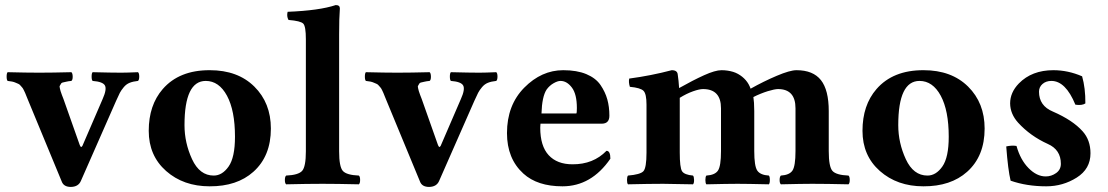

<svg xmlns="http://www.w3.org/2000/svg" viewBox="-20 -718 4330 750"><path d="M341.8 -401.9Q337.9 -405.8 337.9 -418.9Q337.9 -432.1 341.8 -436Q416 -434.1 453.1 -434.1Q475.1 -434.1 519 -436Q523.9 -432.1 523.9 -418.9Q523.9 -405.8 519 -401.9Q499.5 -399.9 486.3 -394.5Q473.1 -389.2 463.4 -377.4Q453.6 -365.7 448.2 -355.5Q442.9 -345.2 433.6 -324.2L295.9 -11.2Q286.1 11.7 256.8 12.2Q229 12.2 221.2 -8.8L90.3 -325.2Q88.4 -329.6 84 -340.6Q79.6 -351.6 78.4 -354.5Q77.1 -357.4 73.2 -365.5Q69.3 -373.5 67.1 -375.7Q64.9 -377.9 60.5 -383.3Q56.2 -388.7 51.8 -390.4Q47.4 -392.1 41 -395Q34.7 -397.9 27.1 -399.4Q19.5 -400.9 9.8 -401.9Q5.9 -405.8 5.9 -418.9Q5.9 -432.1 9.8 -436Q84 -434.1 132.8 -434.1Q184.6 -434.1 258.8 -436Q263.7 -432.1 263.9 -418.9Q264.2 -405.8 258.8 -401.9Q247.1 -400.9 239 -398.9Q231 -397 225.3 -395.8Q219.7 -394.5 217.5 -389.6Q215.3 -384.8 213.6 -382.8Q211.9 -380.9 213.9 -372.8Q215.8 -364.7 216.6 -362.1Q217.3 -359.4 221.7 -347.4Q226.1 -335.4 228 -331.1L291 -152.8Q293.5 -146 295.9 -144.3Q298.3 -142.6 301.8 -147.9L380.9 -331.1Q397.9 -369.1 389.9 -384Q381.8 -398.9 341.8 -401.9Z M783.7 -401.9Q700.7 -401.9 700.7 -229Q700.7 -160.2 730.2 -96.2Q759.8 -32.2 814.9 -32.2Q848.1 -32.2 873 -67.6Q897.9 -103 897.9 -184.1Q897.9 -286.1 866.7 -344Q835.4 -401.9 783.7 -401.9ZM561 -207Q561 -307.1 615.7 -370.1Q680.2 -444.3 799.8 -443.8Q908.7 -443.8 973.4 -379.9Q1038.1 -315.9 1038.1 -215.8Q1038.1 -107.9 969.7 -46.9Q905.8 10.3 798.8 9.8Q696.8 9.8 628.9 -50Q561 -109.9 561 -207Z M1174.8 -127V-564.9Q1174.8 -614.7 1164.8 -625.5Q1154.8 -636.2 1106.9 -640.1Q1099.1 -654.3 1103.5 -671.9Q1227.5 -676.8 1291.5 -698.2Q1307.6 -698.2 1307.6 -685.1Q1304.7 -647.9 1304.7 -583V-127Q1304.7 -66.9 1319.1 -50.5Q1333.5 -34.2 1381.8 -32.2Q1386.7 -28.3 1386.7 -15.1Q1386.7 -2 1381.8 2Q1295.9 0 1239.7 0Q1181.6 0 1097.7 2Q1092.8 -2 1092.8 -14.9Q1092.8 -27.8 1097.7 -32.2Q1145.5 -34.2 1160.2 -50.5Q1174.8 -66.9 1174.8 -127Z M1741.2 -401.9Q1737.3 -405.8 1737.3 -418.9Q1737.3 -432.1 1741.2 -436Q1815.4 -434.1 1852.5 -434.1Q1874.5 -434.1 1918.5 -436Q1923.3 -432.1 1923.3 -418.9Q1923.3 -405.8 1918.5 -401.9Q1898.9 -399.9 1885.7 -394.5Q1872.6 -389.2 1862.8 -377.4Q1853 -365.7 1847.7 -355.5Q1842.3 -345.2 1833 -324.2L1695.3 -11.2Q1685.5 11.7 1656.2 12.2Q1628.4 12.2 1620.6 -8.8L1489.7 -325.2Q1487.8 -329.6 1483.4 -340.6Q1479 -351.6 1477.8 -354.5Q1476.6 -357.4 1472.7 -365.5Q1468.8 -373.5 1466.6 -375.7Q1464.4 -377.9 1460 -383.3Q1455.6 -388.7 1451.2 -390.4Q1446.8 -392.1 1440.4 -395Q1434.1 -397.9 1426.5 -399.4Q1418.9 -400.9 1409.2 -401.9Q1405.3 -405.8 1405.3 -418.9Q1405.3 -432.1 1409.2 -436Q1483.4 -434.1 1532.2 -434.1Q1584 -434.1 1658.2 -436Q1663.1 -432.1 1663.3 -418.9Q1663.6 -405.8 1658.2 -401.9Q1646.5 -400.9 1638.4 -398.9Q1630.4 -397 1624.8 -395.8Q1619.1 -394.5 1616.9 -389.6Q1614.7 -384.8 1613 -382.8Q1611.3 -380.9 1613.3 -372.8Q1615.2 -364.7 1616 -362.1Q1616.7 -359.4 1621.1 -347.4Q1625.5 -335.4 1627.4 -331.1L1690.4 -152.8Q1692.9 -146 1695.3 -144.3Q1697.8 -142.6 1701.2 -147.9L1780.3 -331.1Q1797.4 -369.1 1789.3 -384Q1781.2 -398.9 1741.2 -401.9Z M2095.2 -274.9H2231.4Q2233.4 -276.9 2233.4 -295.9Q2233.4 -350.1 2213.9 -376Q2194.3 -401.9 2169.4 -401.9Q2158.2 -401.9 2142.3 -392.8Q2126.5 -383.8 2115.2 -368.2Q2097.2 -340.8 2095.2 -274.9ZM2349.1 -128.9Q2364.3 -128.9 2364.3 -98.1Q2290 9.8 2177.2 9.8Q2079.1 9.8 2024.4 -40Q1960.4 -98.1 1960.4 -198.2Q1960.4 -307.1 2027.8 -375.5Q2095.2 -443.8 2180.2 -443.8Q2233.4 -443.8 2270.3 -428.5Q2307.1 -413.1 2325.7 -386Q2344.2 -358.9 2352.3 -329.8Q2360.4 -300.8 2360.4 -266.1Q2360.4 -235.4 2331.5 -234.9H2091.3Q2091.3 -232.9 2090.8 -228Q2090.3 -223.1 2090.3 -219.2Q2090.3 -147.5 2123.3 -111.8Q2156.2 -76.2 2216.3 -76.2Q2297.4 -75.7 2349.1 -128.9Z M2635.3 -122.1Q2635.3 -63 2644.3 -49.1Q2653.3 -35.2 2687 -32.2Q2690.9 -28.3 2691.2 -15.1Q2691.4 -2 2687 2Q2601.1 0 2570.3 0Q2517.1 0 2433.1 2Q2429.2 -2 2429.2 -14.9Q2429.2 -27.8 2433.1 -32.2Q2481 -36.1 2493.2 -49.1Q2505.4 -62 2505.4 -122.1V-309.1Q2505.4 -351.1 2493.9 -363Q2482.4 -375 2440.4 -378.9Q2434.6 -397.9 2438 -411.1Q2522.9 -422.4 2604 -443.8Q2626 -443.8 2627.4 -426.8Q2630.9 -403.8 2632.8 -374Q2686.5 -404.3 2730.2 -424.1Q2773.9 -443.8 2798.3 -443.8Q2810.5 -443.8 2822 -442.1Q2833.5 -440.4 2843.8 -437.3Q2854 -434.1 2862.8 -429.2Q2871.6 -424.3 2879.2 -418.2Q2886.7 -412.1 2893.1 -404.8Q2899.4 -397.5 2904.1 -389.2Q2908.7 -380.9 2912.1 -371.6Q2962.4 -399.9 3014.2 -421.9Q3065.9 -443.8 3091.3 -443.8Q3156.2 -443.8 3186.8 -405Q3217.3 -366.2 3217.3 -284.2V-127.9Q3217.3 -66.9 3231.7 -50.5Q3246.1 -34.2 3294.4 -32.2Q3299.3 -28.3 3299.3 -15.1Q3299.3 -2 3294.4 2Q3208.5 0 3152.3 0Q3114.3 0 3030.3 2Q3025.4 -2 3025.4 -14.9Q3025.4 -27.8 3030.3 -32.2Q3063.5 -34.2 3075.4 -51.5Q3087.4 -68.8 3087.4 -127.9V-294.9Q3087.4 -370.1 3019 -370.1Q3012.7 -370.1 3002.2 -367.9Q2991.7 -365.7 2979 -361.8Q2966.3 -357.9 2951.2 -351.8Q2936 -345.7 2922.9 -338.9Q2924.3 -331.1 2925.3 -316.4Q2926.3 -301.8 2926.3 -284.2V-127.9Q2926.3 -68.8 2938.2 -51.5Q2950.2 -34.2 2983.4 -32.2Q2987.3 -28.3 2987.3 -15.1Q2987.3 -2 2983.4 2Q2897.5 0 2861.3 0Q2823.2 0 2739.3 2Q2735.4 -2 2735.4 -14.9Q2735.4 -27.8 2739.3 -32.2Q2772.5 -34.2 2784.4 -51.5Q2796.4 -68.8 2796.4 -127.9V-294.9Q2796.4 -370.1 2726.1 -370.1Q2711.9 -370.1 2687 -361.3Q2662.1 -352.5 2635.3 -335.9Q2635.3 -326.2 2635.3 -321.3Z M3571.8 -401.9Q3488.8 -401.9 3488.8 -229Q3488.8 -160.2 3518.3 -96.2Q3547.9 -32.2 3603 -32.2Q3636.2 -32.2 3661.1 -67.6Q3686 -103 3686 -184.1Q3686 -286.1 3654.8 -344Q3623.5 -401.9 3571.8 -401.9ZM3349.1 -207Q3349.1 -307.1 3403.8 -370.1Q3468.3 -444.3 3587.9 -443.8Q3696.8 -443.8 3761.5 -379.9Q3826.2 -315.9 3826.2 -215.8Q3826.2 -107.9 3757.8 -46.9Q3693.8 10.3 3586.9 9.8Q3484.9 9.8 3417 -50Q3349.1 -109.9 3349.1 -207Z M3910.6 -146Q3932.6 -150.9 3950.7 -147.9Q3965.8 -93.8 3997.8 -61.3Q4029.8 -28.8 4064.9 -28.8Q4086.9 -28.8 4105.5 -42Q4124 -55.2 4124 -78.1Q4124 -133.3 4072.8 -155.8Q4004.9 -186.5 3957 -238.8Q3926.3 -272.9 3925.8 -314Q3925.8 -356.9 3960 -392.1Q4010.7 -443.8 4094.7 -443.8Q4151.9 -443.8 4207 -419.9Q4220.2 -374 4219.7 -314Q4206.5 -305.2 4180.7 -309.1Q4142.6 -401.9 4086.9 -401.9Q4065.9 -401.9 4052.2 -389.9Q4038.6 -377.9 4038.6 -359.9Q4038.6 -304.7 4092.8 -282.2Q4170.4 -248.5 4209 -205.1Q4239.7 -170.9 4239.7 -119.1Q4239.7 -58.1 4185.8 -24.2Q4131.8 9.8 4066.9 9.8Q3990.7 9.8 3927.7 -12.2Q3917.5 -54.2 3910.6 -146Z"/></svg>

Font: Linux Libertine
Style: Bold
Weight: 700
Designer: Philipp H. Poll
Foundry: Philipp H. Poll
Version: Version 5.0.3